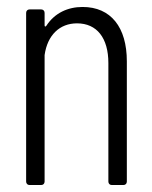

<svg xmlns="http://www.w3.org/2000/svg" viewBox="-20 -531 437 551"><path d="M217 -511C175 -511 137 -494 113 -457C111 -454 108 -454 108 -458V-494C108 -500 104 -504 98 -504H65C59 -504 55 -500 55 -494V-10C55 -4 59 0 65 0H98C104 0 108 -4 108 -10V-373C116 -430 151 -464 201 -464C258 -464 291 -422 291 -350V-10C291 -4 295 0 301 0H334C340 0 344 -4 344 -10V-355C344 -453 298 -511 217 -511Z"/></svg>

Font: Barlow Condensed Light
Style: Regular
Weight: 300
Width: 3
Designer: Jeremy Tribby
Foundry: Tribby Type
Version: Version 1.422;hotconv 1.0.109;makeotfexe 2.5.65596